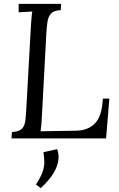

<svg xmlns="http://www.w3.org/2000/svg" viewBox="-20 -720 617 999"><path d="M298 -700 296 -667Q261 -666 246 -650Q231 -634 227 -607Q223 -580 221 -544L198 -115Q197 -88 195 -69Q193 -50 191 -37L378 -40Q441 -42 476 -80Q511 -118 515 -207H549L532 0H40L42 -33Q80 -35 94.5 -50.5Q109 -66 112 -93.5Q115 -121 117 -156L141 -588Q143 -608 144 -626.5Q145 -645 148 -660Q130 -659 112.5 -658Q95 -657 77 -656V-700ZM192 259 167 240Q193 200 202 173Q211 146 210.5 123Q210 100 206 72L277 56Q282 69 284 81.5Q286 94 284 108Q282 133 270 159Q258 185 238 210Q218 235 192 259Z"/></svg>

Font: Lora Italic
Style: Italic
Weight: 400
Italic angle: -3°
Designer: Olga Karpushina, Alexei Vanyashin (Cyrillic)
Foundry: Cyreal
Version: Version 2.210; ttfautohint (v1.8.1.43-b0c9)